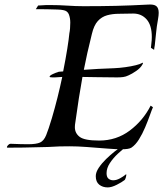

<svg xmlns="http://www.w3.org/2000/svg" viewBox="-20 -656 711 836"><path d="M509 -6Q485 -6 447.5 -9Q410 -12 357 -16Q317 -19 284 -19Q262 -19 239.5 -18.5Q217 -18 189 -16Q175 -16 146 -15Q117 -14 82 -13.5Q47 -13 14 -13H13Q10 -13 10 -15Q10 -19 15.5 -24.5Q21 -30 25 -30Q49 -29 68 -28.5Q87 -28 102 -28Q138 -28 154.5 -35.5Q171 -43 181 -67.5Q191 -92 206 -142Q219 -186 230.5 -232Q242 -278 251 -321Q244 -320 235 -320Q226 -320 219 -319H208Q196 -319 196 -322Q196 -327 210 -333.5Q224 -340 232 -342Q235 -344 241.5 -344Q248 -344 255 -345Q266 -400 273 -444Q280 -488 282 -511Q284 -520 285 -532.5Q286 -545 286 -558Q286 -577 280 -593Q274 -609 255 -612Q247 -614 229 -614.5Q211 -615 191.5 -615.5Q172 -616 158 -616H136L146 -632L165 -633Q173 -634 181.5 -634Q190 -634 198 -634Q237 -634 273.5 -631.5Q310 -629 344 -629Q421 -629 485 -630.5Q549 -632 624 -636Q650 -638 660.5 -629.5Q671 -621 671 -600Q671 -589 668 -572Q662 -539 660 -516Q658 -493 654 -459Q653 -456 652 -447.5Q651 -439 651 -439L637 -448Q637 -448 638 -456Q639 -464 639 -466Q640 -474 640.5 -481Q641 -488 641 -495Q641 -546 618.5 -571.5Q596 -597 560 -597Q527 -596 498.5 -596Q470 -596 446.5 -589.5Q423 -583 406 -564.5Q389 -546 380 -508Q358 -420 345 -352Q374 -354 407 -356Q440 -358 477 -359Q500 -360 525.5 -363.5Q551 -367 571 -372Q591 -377 597 -381Q602 -384 602.5 -382Q603 -380 600 -375Q592 -360 573 -347Q554 -334 540 -328Q528 -322 516 -320.5Q504 -319 490 -319Q436 -319 401 -320Q366 -321 339 -321Q331 -276 323.5 -229Q316 -182 308 -123Q307 -118 306.5 -112.5Q306 -107 306 -102Q306 -76 327 -60Q348 -44 412 -44Q487 -44 545 -87.5Q603 -131 636 -196L646 -189Q641 -178 632.5 -154Q624 -130 612 -101.5Q600 -73 585 -49Q570 -25 552 -13Q541 -6 509 -6ZM449 160Q427 160 412 148Q397 136 397 111Q397 94 410 74.5Q423 55 442 36.5Q461 18 480 3Q499 -12 511 -18H531Q514 -6 493.5 13Q473 32 458.5 54Q444 76 444 98Q444 115 452.5 122Q461 129 473 129Q487 129 502.5 120.5Q518 112 527 104Q528 103 529 103Q530 103 530 105Q530 109 527.5 118Q525 127 521 129Q511 137 488.5 148.5Q466 160 449 160Z"/></svg>

Font: Kings
Style: Regular
Weight: 400
Designer: Robert E. Leuschke
Foundry: Robert E. Leuschke
Version: Version 1.010; ttfautohint (v1.8.3)